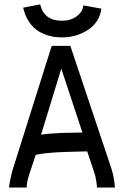

<svg xmlns="http://www.w3.org/2000/svg" viewBox="-20 -841 558 861"><path d="M257.8 -748Q296.9 -748 324 -768.1Q351.1 -788.1 353.5 -816.9L434.6 -802.2Q426.3 -741.2 374.8 -707.3Q323.2 -673.3 257.8 -673.3Q237.3 -673.3 218 -676.5Q198.7 -679.7 176.8 -688.7Q154.8 -697.8 137.5 -712.2Q120.1 -726.6 105.5 -750.7Q90.8 -774.9 84 -806.6L160.2 -821.3Q177.2 -748 257.8 -748ZM349.6 -246.6 254.9 -533.2 164.1 -236.8Q185.5 -241.7 261.2 -245.1ZM211.9 -635.3H295.4L480 -84Q493.7 -37.6 495.1 0H415Q415 -8.3 411.6 -29.1Q408.2 -49.8 405.3 -59.6L371.1 -162.1Q366.2 -162.1 347.2 -161.6Q328.1 -161.1 320.1 -160.9Q312 -160.6 293.2 -160.2Q274.4 -159.7 263.9 -159.2Q253.4 -158.7 236.6 -158Q219.7 -157.2 208.3 -156Q196.8 -154.8 183.6 -153.6Q170.4 -152.3 159.7 -150.4Q148.9 -148.4 140.1 -146.5L111.3 -59.1Q99.6 -24.9 99.6 0H20.5Q21 -10.3 26.1 -35.9Q31.2 -61.5 36.1 -77.6Z"/></svg>

Font: FantasqueSansM Nerd Font
Style: Regular
Weight: 400
Monospace: yes
Designer: Jany Belluz
Version: Version 1.8.0 ; ttfautohint (v1.8.2);Nerd Fonts 3.4.0